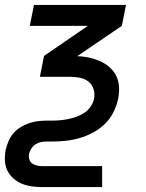

<svg xmlns="http://www.w3.org/2000/svg" viewBox="-25 -550 595 780"><path d="M390 210H147Q125 210 103.5 207Q82 204 63 196Q44 188 29 174.5Q14 161 5 143Q-4 125 -5 103Q-6 81 -2 59Q2 42 9.5 24Q17 6 29.5 -8.5Q42 -23 59 -33.5Q76 -44 94.5 -50Q113 -56 130.5 -58Q148 -60 166 -60H186Q203 -60 219.5 -61.5Q236 -63 253 -66.5Q270 -70 286.5 -76Q303 -82 318 -92Q333 -102 343.5 -117.5Q354 -133 357 -149Q361 -169 355 -188Q349 -207 334.5 -218.5Q320 -230 300 -234Q280 -238 260 -238H137L154 -323L332 -445H96L113 -530H487L470 -445L289 -322Q314 -321 337 -316Q360 -311 381.5 -301.5Q403 -292 420 -277Q437 -262 447 -242Q457 -222 458.5 -198Q460 -174 455 -149Q449 -121 436 -94.5Q423 -68 401.5 -47Q380 -26 353 -11.5Q326 3 298 11Q270 19 242 22Q214 25 187 25H167Q155 25 143 27Q131 29 120.5 35.5Q110 42 103 52.5Q96 63 93 75Q91 86 94 97Q97 108 105.5 114Q114 120 125 122.5Q136 125 148 125H390Z"/></svg>

Font: Lode Dark Term
Style: Bold Italic
Weight: 700
Italic angle: -11°
Monospace: yes
Designer: Belleve Invis
Foundry: Belleve Invis
Version: Version 29.2.0